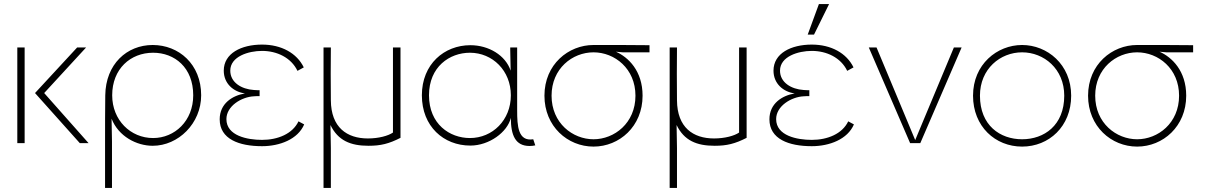

<svg xmlns="http://www.w3.org/2000/svg" viewBox="-20 -703 5920 943"><path d="M65 -470V0H101V-470ZM152 -246 372 0H415L197 -246L403 -470H359Z M732 -25C621 -25 531 -113 531 -235C531 -365 621 -444 732 -444C838 -444 929 -371 929 -235C929 -109 838 -25 732 -25ZM496 220H530V-8L528 -120C562 -33 651 13 730 13C856 13 968 -97 968 -235C968 -388 858 -482 730 -482C603 -482 499 -388 497 -235C496 -159 496 -84 496 -8Z M1474 -92 1446 -107C1417 -46 1345 -16 1267 -16C1195 -16 1092 -36 1092 -118C1092 -182 1166 -227 1227 -230C1238 -231 1247 -231 1255 -231V-260C1247 -260 1238 -260 1227 -261C1166 -265 1111 -298 1111 -356C1111 -426 1201 -453 1267 -453C1340 -453 1410 -420 1441 -355L1472 -372C1438 -442 1362 -484 1267 -484C1165 -484 1079 -441 1079 -356C1079 -292 1127 -252 1183 -244C1122 -234 1059 -195 1059 -117C1059 -20 1154 15 1267 15C1354 15 1443 -19 1474 -92Z M1910 -470V-52C1887 -36 1840 -23 1787 -23C1684 -23 1606 -77 1605 -210C1604 -295 1604 -385 1605 -470H1569V220H1605V24L1603 -89C1640 -13 1701 13 1790 13C1850 13 1890 3 1947 -26V-470Z M2288 -25C2189 -25 2087 -93 2087 -235C2087 -375 2188 -444 2288 -444C2399 -444 2489 -356 2489 -235C2489 -113 2399 -25 2288 -25ZM2052 -235C2052 -82 2159 12 2290 12C2383 12 2472 -54 2489 -124C2489 -39 2511 14 2581 14C2592 14 2598 13 2609 11L2599 -19C2524 -7 2520 -85 2520 -161V-470H2486V-458L2488 -356C2463 -431 2381 -481 2290 -481C2162 -481 2052 -388 2052 -235Z M2895 -446C2999 -446 3101 -366 3101 -233C3101 -98 2997 -19 2895 -19C2793 -19 2689 -98 2689 -233C2689 -366 2791 -446 2895 -446ZM2654 -233C2654 -82 2768 17 2895 17C3022 17 3136 -82 3136 -233C3136 -355 3066 -422 3005 -449L3039 -446H3170V-481C3093 -482 3007 -482 2895 -482C2772 -482 2654 -387 2654 -233Z M3610 -470V-52C3587 -36 3540 -23 3487 -23C3384 -23 3306 -77 3305 -210C3304 -295 3304 -385 3305 -470H3269V220H3305V24L3303 -89C3340 -13 3401 13 3490 13C3550 13 3590 3 3647 -26V-470Z M4174 -92 4146 -107C4117 -46 4045 -16 3967 -16C3895 -16 3792 -36 3792 -118C3792 -182 3866 -227 3927 -230C3938 -231 3947 -231 3955 -231V-260C3947 -260 3938 -260 3927 -261C3866 -265 3811 -298 3811 -356C3811 -426 3901 -453 3967 -453C4040 -453 4110 -420 4141 -355L4172 -372C4138 -442 4062 -484 3967 -484C3865 -484 3779 -441 3779 -356C3779 -292 3827 -252 3883 -244C3822 -234 3759 -195 3759 -117C3759 -20 3854 15 3967 15C4054 15 4143 -19 4174 -92ZM3947 -533H3978L4052 -683H4002Z M4703 -470H4665L4510 -99L4475 -15L4440 -99L4285 -470H4247L4450 0H4500Z M5000 -446C5107 -446 5207 -365 5207 -233C5207 -87 5108 -19 5000 -19C4892 -19 4793 -87 4793 -233C4793 -365 4893 -446 5000 -446ZM4759 -233C4759 -82 4868 17 5000 17C5132 17 5241 -82 5241 -233C5241 -387 5123 -482 5000 -482C4877 -482 4759 -387 4759 -233Z M5565 -446C5669 -446 5771 -366 5771 -233C5771 -98 5667 -19 5565 -19C5463 -19 5359 -98 5359 -233C5359 -366 5461 -446 5565 -446ZM5324 -233C5324 -82 5438 17 5565 17C5692 17 5806 -82 5806 -233C5806 -355 5736 -422 5675 -449L5709 -446H5840V-481C5763 -482 5677 -482 5565 -482C5442 -482 5324 -387 5324 -233Z"/></svg>

Font: Kreadon Extra Light
Style: Regular
Weight: 200
Designer: kohakuno
Foundry: StudioGnu
Version: Version 1.000;Glyphs 3.1.2 (3151)